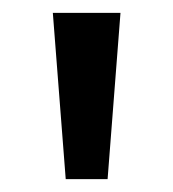

<svg xmlns="http://www.w3.org/2000/svg" viewBox="-20 -907 269 298"><path d="M82 -629H147L167 -887H62Z"/></svg>

Font: Noto Sans Kannada UI ExtraCondensed Medium
Style: Regular
Weight: 500
Width: 2
Designer: Jelle Bosma - Monotype Design Team
Foundry: Monotype Imaging Inc.
Version: Version 2.005